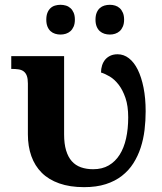

<svg xmlns="http://www.w3.org/2000/svg" viewBox="-20 -770 673 800"><path d="M330.1 9.8Q271 9.8 226.8 -5.9Q182.6 -21.5 153.8 -50.3Q125 -79.1 110.6 -119.6Q96.2 -160.2 96.2 -210V-421.9Q96.2 -441.9 91.8 -453.9Q87.4 -465.8 78.9 -472.4Q70.3 -479 57.4 -481Q44.4 -482.9 26.9 -482.9V-536.1H247.1V-210Q247.1 -170.9 255.4 -143.3Q263.7 -115.7 279.1 -98.4Q294.4 -81.1 317.1 -73Q339.8 -64.9 368.2 -64.9Q405.8 -64.9 433.1 -80.8Q460.4 -96.7 478.5 -125.2Q496.6 -153.8 505.4 -193.6Q514.2 -233.4 514.2 -280.8Q514.2 -328.6 502.7 -362.1Q491.2 -395.5 474.1 -417.5Q457 -439.5 437.3 -451.2Q417.5 -462.9 400.9 -467.8Q400.9 -483.4 405.3 -497.3Q409.7 -511.2 418.2 -521.5Q426.8 -531.7 439.7 -537.8Q452.6 -543.9 470.2 -543.9Q495.6 -543.9 517.1 -527.3Q538.6 -510.7 554 -479.7Q569.3 -448.7 578.1 -404.8Q586.9 -360.8 586.9 -306.2Q586.9 -267.1 582.3 -228.5Q577.6 -189.9 566.2 -154.8Q554.7 -119.6 535.6 -89.6Q516.6 -59.6 488 -37.4Q459.5 -15.1 420.7 -2.7Q381.8 9.8 330.1 9.8ZM172.9 -688Q172.9 -705.1 177.7 -717Q182.6 -729 190.7 -736.3Q198.7 -743.7 209.5 -746.8Q220.2 -750 231.9 -750Q243.7 -750 254.4 -746.8Q265.1 -743.7 273.4 -736.3Q281.7 -729 286.9 -717Q292 -705.1 292 -688Q292 -671.4 286.9 -659.4Q281.7 -647.5 273.4 -640.1Q265.1 -632.8 254.4 -629.4Q243.7 -626 231.9 -626Q220.2 -626 209.5 -629.4Q198.7 -632.8 190.7 -640.1Q182.6 -647.5 177.7 -659.4Q172.9 -671.4 172.9 -688ZM377.9 -688Q377.9 -705.1 382.8 -717Q387.7 -729 396 -736.3Q404.3 -743.7 415 -746.8Q425.8 -750 438 -750Q449.2 -750 459.7 -746.8Q470.2 -743.7 478.5 -736.3Q486.8 -729 491.9 -717Q497.1 -705.1 497.1 -688Q497.1 -671.4 491.9 -659.4Q486.8 -647.5 478.5 -640.1Q470.2 -632.8 459.7 -629.4Q449.2 -626 438 -626Q425.8 -626 415 -629.4Q404.3 -632.8 396 -640.1Q387.7 -647.5 382.8 -659.4Q377.9 -671.4 377.9 -688Z"/></svg>

Font: Droids
Style: b
Weight: 700
Foundry: Ascender Corporation
Version: Version 1.00 build 113